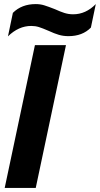

<svg xmlns="http://www.w3.org/2000/svg" viewBox="-20 -920 489 940"><path d="M43 -857Q86 -900 155 -900Q177 -900 196.5 -894Q216 -888 249 -875Q275 -863 295.5 -856.5Q316 -850 338 -850Q400 -850 449 -900L425 -785Q384 -743 315 -743Q290 -743 268 -749.5Q246 -756 218 -769Q188 -782 170.5 -787.5Q153 -793 133 -793Q71 -793 19 -742ZM151 -699H303L155 0H3Z"/></svg>

Font: Prompt Semibold
Style: Italic
Weight: 600
Italic angle: -12°
Designer: Katatrad Team
Foundry: CadsonDemak
Version: Version 1.000